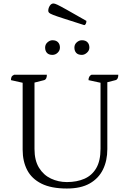

<svg xmlns="http://www.w3.org/2000/svg" viewBox="-20 -1070 739 1102"><path d="M364 12Q274 12 218 -16Q162 -44 136 -94Q110 -144 110 -211V-595L43 -610Q43 -622 46.5 -629Q50 -636 61 -641H249Q249 -614 233 -610L178 -596V-215Q178 -149 204 -107Q230 -65 272.5 -45Q315 -25 364 -25Q421 -25 464.5 -44Q508 -63 532.5 -105Q557 -147 557 -217V-595L488 -610Q488 -633 505 -641H659Q659 -614 643 -610L596 -598V-214Q596 -148 571 -97Q546 -46 495 -17Q444 12 364 12ZM450 -755Q428 -755 417.5 -766.5Q407 -778 407 -797Q407 -815 420.5 -827Q434 -839 450 -839Q471 -839 482 -827.5Q493 -816 493 -797Q493 -780 479 -767.5Q465 -755 450 -755ZM281 -755Q260 -755 249.5 -766.5Q239 -778 239 -797Q239 -815 252.5 -827Q266 -839 281 -839Q302 -839 313 -827.5Q324 -816 324 -797Q324 -780 311 -767.5Q298 -755 281 -755ZM463 -926Q388 -950 346 -963.5Q304 -977 285 -984.5Q266 -992 261.5 -997Q257 -1002 257 -1008Q257 -1023 265.5 -1036.5Q274 -1050 287 -1050Q294 -1050 309 -1043Q324 -1036 362.5 -1014.5Q401 -993 476 -950Q476 -941 472.5 -933.5Q469 -926 463 -926Z"/></svg>

Font: Petrona Light
Style: Regular
Weight: 300
Designer: Ringo R. Seeber
Foundry: Ringo R. Seeber
Version: Version 2.001; ttfautohint (v1.8.3)